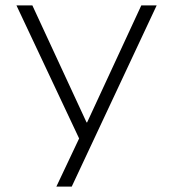

<svg xmlns="http://www.w3.org/2000/svg" viewBox="-20 -512 642 712"><path d="M189 180 284 -21V24L41 -492H100L301 -58H303L504 -492H561L246 180Z"/></svg>

Font: Nunito Sans 7pt SemiExpanded ExtraLight
Style: Regular
Weight: 250
Width: 6
Designer: Vernon Adams
Foundry: Vernon Adams
Version: Version 3.101;gftools[0.9.27]